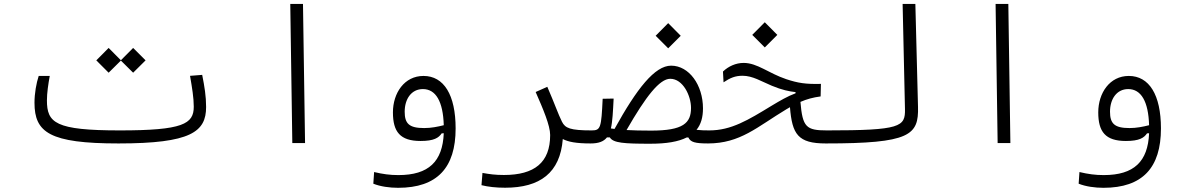

<svg xmlns="http://www.w3.org/2000/svg" viewBox="-20 -713 5899 957"><path d="M570.8 2C931.6 2 1007.3 -56.2 1007.3 -179.7C1007.3 -233.9 999.5 -280.8 987.8 -339.8L927.2 -335C937.5 -275.4 945.8 -225.6 945.8 -181.2C945.8 -95.2 891.6 -63 577.1 -63C255.4 -63 213.9 -100.6 213.9 -212.9C213.9 -249 220.7 -294.9 228 -334.5H172.9C161.1 -298.8 151.9 -247.6 151.9 -200.7C151.9 -52.7 227.5 2 570.8 2ZM643.6 -350.6 705.6 -412.1 643.6 -474.1 582.5 -412.6 521.5 -474.1 460 -412.1 521.5 -350.6 582.5 -411.1Z M1437 0H1500.5L1490.2 -693.4H1426.8Z M1964.4 223.1C2159.2 223.1 2251 123 2251 -72.8C2251 -240.2 2192.4 -334.5 2090.8 -334.5C1995.6 -334.5 1938.5 -249.5 1938.5 -152.8C1938.5 -56.2 1974.1 -10.3 2076.2 -10.3C2143.1 -10.3 2166.5 -25.9 2181.6 -48.3L2191.9 -48.8C2186 91.8 2117.2 159.7 1965.8 159.7C1923.3 159.7 1888.2 154.8 1844.7 144.5L1840.8 202.6C1876 216.8 1921.9 223.1 1964.4 223.1ZM2191.9 -88.9C2160.6 -81.1 2129.4 -74.7 2094.2 -74.7C2019.5 -74.7 1997.1 -96.7 1997.1 -156.2C1997.1 -218.8 2029.8 -269 2087.9 -269C2152.3 -269 2188.5 -207 2191.9 -88.9Z M2785.2 -20C2812 -5.9 2851.6 2 2923.8 2C2947.3 2 2962.9 -5.9 2962.9 -33.2C2962.9 -56.2 2954.1 -63 2929.7 -63C2821.3 -63 2797.4 -74.2 2781.2 -106C2761.7 -145 2745.6 -193.8 2708 -280.3L2649.9 -254.4C2687 -169.9 2722.2 -87.4 2722.2 -40C2722.2 97.2 2644 159.2 2491.7 159.2C2447.8 159.2 2421.4 155.3 2384.8 148.9L2379.9 210C2413.6 218.3 2452.1 222.7 2497.6 222.7C2671.9 222.7 2772 148.4 2785.2 -20Z M3510.3 2C3540 2 3549.8 -9.8 3549.8 -33.7C3549.8 -55.2 3542 -63 3515.6 -63C3491.7 -63 3473.6 -63.5 3451.7 -65.9C3474.1 -93.3 3483.9 -128.9 3483.9 -172.9C3483.9 -289.1 3414.6 -385.7 3325.2 -385.7C3243.7 -385.7 3154.3 -271.5 3043 -70.3C3036.6 -70.8 3030.3 -71.8 3024.9 -72.8C3033.2 -107.9 3035.2 -157.2 3038.6 -221.7L2983.9 -220.7C2977.1 -76.7 2974.1 -63 2929.7 -63L2923.8 2C2964.4 2 2989.3 -7.8 3005.4 -28.3H3019.5C3036.6 0 3090.3 3.4 3221.7 3.4C3302.2 3.4 3361.3 -6.8 3402.8 -27.8H3411.1C3421.9 -4.4 3443.8 2 3510.3 2ZM3103 -64.9C3199.2 -232.4 3267.6 -320.3 3320.8 -320.3C3384.3 -320.3 3424.3 -235.4 3424.3 -175.3C3424.3 -99.6 3385.7 -62 3225.6 -62C3175.3 -62 3135.7 -63 3103 -64.9ZM3310.5 -472.2 3373 -534.7 3310.5 -597.7 3248 -534.7Z M4095.7 2C4119.1 2 4134.8 -5.9 4134.8 -36.1C4134.8 -57.6 4126 -63 4101.6 -63C3999 -63 3980 -78.6 3969.7 -205.1C4001 -218.8 4032.7 -227.5 4070.3 -232.4L4071.8 -294.9C3996.6 -293 3958 -298.8 3898.9 -318.4C3810.5 -348.1 3754.9 -399.4 3686.5 -399.4C3647.5 -399.4 3610.4 -382.3 3583.5 -356.4L3586.4 -302.7C3620.1 -325.2 3645 -335.4 3681.2 -335.4C3731.4 -335.4 3775.4 -307.1 3827.1 -285.6C3878.4 -264.2 3914.6 -257.3 3945.3 -253.9V-248C3904.8 -232.9 3870.1 -212.4 3825.2 -185.5C3709 -114.7 3625 -63 3515.6 -63C3493.7 -63 3481.4 -52.7 3481.4 -31.2C3481.4 -7.3 3492.7 2 3508.3 2C3670.4 2 3753.9 -80.6 3899.9 -168.5C3905.8 -171.9 3911.6 -175.3 3917.5 -178.7C3928.2 -43.5 3957.5 2 4095.7 2ZM3792 -476.6 3854.5 -539.1 3792 -602.1 3729.5 -539.1Z M4095.7 2C4516.1 2 4559.6 -39.1 4555.7 -180.7L4542.5 -693.4H4479L4490.7 -169.4C4492.7 -81.1 4469.7 -63 4101.6 -63C4082 -63 4068.4 -56.2 4068.4 -31.2C4068.4 -8.8 4076.7 2 4095.7 2Z M4952.6 0H5016.1L5005.9 -693.4H4942.4Z M5480 223.1C5674.8 223.1 5766.6 123 5766.6 -72.8C5766.6 -240.2 5708 -334.5 5606.4 -334.5C5511.2 -334.5 5454.1 -249.5 5454.1 -152.8C5454.1 -56.2 5489.7 -10.3 5591.8 -10.3C5658.7 -10.3 5682.1 -25.9 5697.3 -48.3L5707.5 -48.8C5701.7 91.8 5632.8 159.7 5481.4 159.7C5439 159.7 5403.8 154.8 5360.4 144.5L5356.4 202.6C5391.6 216.8 5437.5 223.1 5480 223.1ZM5707.5 -88.9C5676.3 -81.1 5645 -74.7 5609.9 -74.7C5535.2 -74.7 5512.7 -96.7 5512.7 -156.2C5512.7 -218.8 5545.4 -269 5603.5 -269C5668 -269 5704.1 -207 5707.5 -88.9Z"/></svg>

Font: Cascadia Code PL Light
Style: Regular
Weight: 300
Monospace: yes
Designer: Aaron Bell
Foundry: Saja Typeworks
Version: Version 2404.023